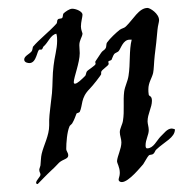

<svg xmlns="http://www.w3.org/2000/svg" viewBox="-20 -437 461 484"><path d="M421 -111C418 -112 415 -113 413 -113C401 -113 393 -100 385 -93C375 -83 367 -63 351 -63C347 -63 347 -68 347 -71C347 -85 355 -97 355 -109C355 -117 352 -125 352 -131C352 -150 363 -166 363 -183C363 -196 356 -194 355 -198C354 -203 354 -208 354 -212C354 -229 363 -240 366 -253C368 -262 368 -279 370 -297C373 -320 375 -339 377 -362C378 -373 381 -381 381 -386C381 -403 358 -417 352 -417C330 -417 316 -388 297 -370C293 -366 288 -366 282 -362C273 -355 257 -340 250 -330C247 -326 249 -319 246 -315C244 -311 238 -309 235 -304C230 -296 220 -282 220 -281C220 -280 221 -278 221 -276C221 -272 202 -261 199 -257C197 -254 197 -249 195 -246C187 -238 175 -226 169 -226C167 -226 166 -227 166 -230C166 -242 181 -279 181 -303C181 -310 180 -317 180 -323C180 -336 187 -343 188 -352C188 -354 184 -362 184 -370C184 -382 188 -394 188 -400C188 -408 172 -415 162 -415C155 -415 144 -407 140 -403C138 -400 139 -395 137 -392C134 -389 128 -391 126 -388C123 -386 125 -380 122 -377C103 -356 79 -338 63 -319C62 -316 62 -311 60 -308C55 -301 41 -296 41 -287C41 -279 51 -278 54 -278C73 -278 73 -312 80 -312C81 -312 83 -312 84 -312C87 -312 88 -317 89 -319C102 -330 107 -349 122 -352C124 -346 124 -340 124 -334C124 -313 117 -292 115 -271C112 -249 113 -225 111 -202C109 -182 104 -146 104 -135C104 -131 104 -127 104 -121C104 -95 90 -71 85 -49C83 -41 83 -29 82 -20C81 -15 79 -12 79 -9C79 -3 82 -1 82 3C82 9 71 17 71 24C71 25 72 27 75 27C85 17 95 6 111 -9C115 -12 123 -21 129 -27C139 -36 152 -36 152 -45C152 -53 147 -55 147 -62C147 -77 149 -104 155 -118C155 -120 161 -124 162 -126C168 -136 170 -144 173 -151C174 -152 180 -153 181 -155C189 -172 183 -190 206 -213C214 -221 235 -248 235 -250C235 -252 235 -254 235 -255C235 -261 254 -271 254 -276C254 -278 253 -280 253 -281C253 -284 259 -284 261 -286C263 -290 265 -297 268 -301C271 -304 276 -305 279 -308C285 -315 290 -337 307 -337C309 -337 310 -337 312 -337C305 -310 309 -277 304 -246C302 -232 295 -220 293 -206C290 -183 294 -157 290 -133C289 -124 282 -113 282 -104C282 -95 286 -87 286 -78C286 -62 276 -44 275 -31C275 -25 282 -16 282 -1C282 7 279 12 279 16C279 19 282 22 287 22C305 22 336 -18 341 -23C347 -32 351 -41 355 -45C358 -48 363 -46 366 -49C370 -51 371 -58 374 -60C395 -80 421 -90 421 -111Z"/></svg>

Font: Jim Nightshade
Style: Regular
Weight: 400
Designer: Astigmatic (AOETI)
Foundry: Astigmatic (AOETI)
Version: Version 1.000